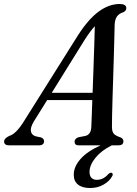

<svg xmlns="http://www.w3.org/2000/svg" viewBox="-56 -729 687 963"><path d="M113.5 -119.5Q95 -88.5 99.2 -69.5Q103.5 -50.5 124.5 -45L149 -40Q165 -34 165 -21Q165 0 138.5 0H-9Q-35.5 0 -35.5 -19.5Q-35 -35.5 -9 -47.5Q25.5 -57.5 66 -124L334.5 -551Q387 -633 439 -671Q491 -709 544 -709Q577.5 -709 577.5 -688Q577.5 -674 561 -667Q542 -661.5 531 -646.8Q520 -632 519 -603.5Q518.5 -580.5 517.5 -539.8Q516.5 -499 515 -448Q513.5 -397 511.8 -343Q510 -289 508.5 -239Q507 -189 506.2 -150.5Q505.5 -112 505.5 -92.5Q505.5 -70 514 -59.2Q522.5 -48.5 549.5 -39.5Q563 -33 563 -20.5Q563 0 537.5 0H504.5Q452.5 26 423 62.2Q393.5 98.5 393 132.5Q393 153 402.8 163Q412.5 173 429 173Q462 173 486 145.5Q496 135.5 503.5 137.5Q507.5 138.5 509.2 143.8Q511 149 505 157.5Q493 179.5 463.5 196.8Q434 214 396.5 214Q355.5 214 334.5 196.2Q313.5 178.5 314 147Q314 107 347.5 68.8Q381 30.5 448.5 0H338.5Q318 0 318 -18.5Q318 -33 337 -40.5L373.5 -47.5Q401 -55.5 402 -93Q403 -113 404.2 -148Q405.5 -183 407 -227H180.5ZM367.5 -527.5 203.5 -263.5H408.5Q410.5 -321.5 412.8 -383.8Q415 -446 416.8 -502.2Q418.5 -558.5 419.5 -597.5Q409 -586.5 396.2 -569.5Q383.5 -552.5 367.5 -527.5Z"/></svg>

Font: Fraunces 72pt Soft
Style: Italic
Weight: 400
Italic angle: -16°
Version: Version 1.000;[b76b70a41]